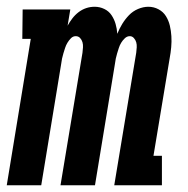

<svg xmlns="http://www.w3.org/2000/svg" viewBox="-36 -548 556 568"><path d="M-16 0 55 -433H30L31 -520H172L164 -472Q170 -483 178 -493.5Q186 -504 196.5 -512Q207 -520 219 -524Q231 -528 244 -528Q259 -528 272.5 -521.5Q286 -515 294 -503Q302 -491 306 -477Q310 -463 311 -448Q317 -463 325.5 -477Q334 -491 345.5 -503Q357 -515 372.5 -521.5Q388 -528 403 -528Q419 -528 433 -520.5Q447 -513 455 -500Q463 -487 466.5 -472Q470 -457 471 -441Q472 -425 470.5 -408.5Q469 -392 466 -376L418 -87H443V0H302L367 -392Q368 -400 368.5 -408Q369 -416 367 -423Q365 -430 360 -435.5Q355 -441 348 -441Q340 -441 333.5 -435Q327 -429 322.5 -421.5Q318 -414 315.5 -406Q313 -398 310.5 -390Q308 -382 306.5 -374.5Q305 -367 304 -359L245 0H143L208 -392Q209 -400 209.5 -408Q210 -416 208 -423Q206 -430 201 -435.5Q196 -441 188 -441Q180 -441 174 -435Q168 -429 163.5 -421.5Q159 -414 156.5 -406Q154 -398 151.5 -390Q149 -382 147.5 -374.5Q146 -367 145 -359L86 0Z"/></svg>

Font: Iosevka Curly Slab
Style: Bold Italic
Weight: 700
Italic angle: -9°
Monospace: yes
Designer: Belleve Invis
Foundry: Belleve Invis
Version: Version 22.1.2; ttfautohint (v1.8.4)